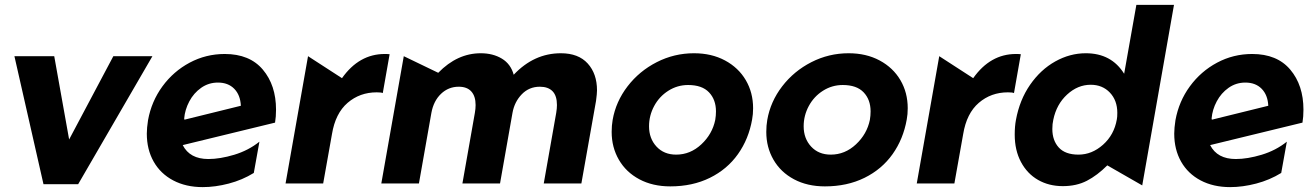

<svg xmlns="http://www.w3.org/2000/svg" viewBox="-20 -751 5386 786"><path d="M604 -521H444L263 -180L202 -521H39L158 3H300Z M833 -100Q757 -100 728 -157L1106 -249Q1110 -273 1110 -302Q1110 -402 1056 -466Q1002 -530 900 -530Q823 -530 756.5 -494.5Q690 -459 645 -397.5Q600 -336 586 -259Q581 -227 581 -204Q581 -139 609 -89.5Q637 -40 689 -12.5Q741 15 810 15Q861 15 916.5 0.5Q972 -14 1019 -43L1042 -171Q997 -135 939 -117.5Q881 -100 833 -100ZM872 -413Q914 -413 939 -387.5Q964 -362 966 -318L735 -261L734 -266Q737 -302 755 -336Q773 -370 803.5 -391.5Q834 -413 872 -413Z M1555 -530Q1450 -530 1380 -431L1241 -521L1149 0H1303L1339 -202Q1353 -287 1403 -330Q1453 -373 1522 -373Q1541 -373 1547 -370L1575 -529Q1569 -530 1555 -530Z M2360 0 2420 -338Q2424 -368 2424 -381Q2424 -449 2386 -491Q2348 -533 2276 -533Q2166 -533 2083 -445Q2071 -489 2034.5 -511Q1998 -533 1948 -533Q1852 -533 1774 -453L1633 -521L1541 0H1695L1746 -289Q1755 -338 1785.5 -367Q1816 -396 1858 -396Q1892 -396 1909.5 -376.5Q1927 -357 1927 -321Q1927 -306 1924 -289L1873 0H2027L2078 -289Q2086 -334 2116 -365Q2146 -396 2190 -396Q2224 -396 2242 -377.5Q2260 -359 2260 -321Q2260 -307 2257 -289L2206 0Z M3059 -262Q3063 -283 3063 -308Q3063 -372 3033 -423Q3003 -474 2948 -503.5Q2893 -533 2821 -533Q2740 -533 2668.5 -496.5Q2597 -460 2549 -397.5Q2501 -335 2488 -260Q2484 -237 2484 -211Q2484 -148 2513.5 -97Q2543 -46 2597.5 -17Q2652 12 2724 12Q2815 12 2886 -23Q2957 -58 3001 -120Q3045 -182 3059 -262ZM2911 -295Q2911 -278 2908 -260Q2896 -202 2851 -160Q2806 -118 2748 -118Q2698 -118 2667.5 -151Q2637 -184 2637 -234Q2637 -278 2658 -317Q2679 -356 2716 -379.5Q2753 -403 2797 -403Q2854 -403 2882.5 -373Q2911 -343 2911 -295Z M3692 -262Q3696 -283 3696 -308Q3696 -372 3666 -423Q3636 -474 3581 -503.5Q3526 -533 3454 -533Q3373 -533 3301.5 -496.5Q3230 -460 3182 -397.5Q3134 -335 3121 -260Q3117 -237 3117 -211Q3117 -148 3146.5 -97Q3176 -46 3230.5 -17Q3285 12 3357 12Q3448 12 3519 -23Q3590 -58 3634 -120Q3678 -182 3692 -262ZM3544 -295Q3544 -278 3541 -260Q3529 -202 3484 -160Q3439 -118 3381 -118Q3331 -118 3300.5 -151Q3270 -184 3270 -234Q3270 -278 3291 -317Q3312 -356 3349 -379.5Q3386 -403 3430 -403Q3487 -403 3515.5 -373Q3544 -343 3544 -295Z M4139 -530Q4034 -530 3964 -431L3825 -521L3733 0H3887L3923 -202Q3937 -287 3987 -330Q4037 -373 4106 -373Q4125 -373 4131 -370L4159 -529Q4153 -530 4139 -530Z M4786 -731H4632L4582 -449Q4530 -533 4425 -533Q4360 -533 4300 -499.5Q4240 -466 4197 -404Q4154 -342 4139 -260Q4134 -234 4134 -200Q4134 -136 4159.5 -88Q4185 -40 4229.5 -14.5Q4274 11 4331 11Q4387 11 4429.5 -11Q4472 -33 4513 -74L4656 8ZM4288 -223Q4288 -244 4292 -261Q4305 -324 4348.5 -364Q4392 -404 4445 -404Q4493 -404 4523.5 -372Q4554 -340 4554 -289Q4554 -271 4552 -262Q4541 -199 4495.5 -158.5Q4450 -118 4395 -118Q4341 -118 4314.5 -147Q4288 -176 4288 -223Z M5039 -100Q4963 -100 4934 -157L5312 -249Q5316 -273 5316 -302Q5316 -402 5262 -466Q5208 -530 5106 -530Q5029 -530 4962.5 -494.5Q4896 -459 4851 -397.5Q4806 -336 4792 -259Q4787 -227 4787 -204Q4787 -139 4815 -89.5Q4843 -40 4895 -12.5Q4947 15 5016 15Q5067 15 5122.5 0.5Q5178 -14 5225 -43L5248 -171Q5203 -135 5145 -117.5Q5087 -100 5039 -100ZM5078 -413Q5120 -413 5145 -387.5Q5170 -362 5172 -318L4941 -261L4940 -266Q4943 -302 4961 -336Q4979 -370 5009.5 -391.5Q5040 -413 5078 -413Z"/></svg>

Font: Geom Bold
Style: Bold Italic
Weight: 700
Italic angle: -10°
Version: Version 1.102